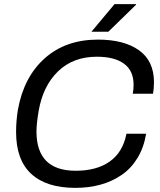

<svg xmlns="http://www.w3.org/2000/svg" viewBox="-20 -888 768 920"><path d="M418 -735.8 528.8 -868.2H631.8V-865.2L499 -735.8ZM340.8 12.2Q202.6 12.2 129.9 -54.7Q57.1 -121.6 57.1 -254.9Q57.1 -310.1 65.9 -362.8Q94.2 -519.5 194.6 -608.9Q294.9 -698.2 449.2 -698.2Q574.7 -698.2 646.2 -647Q717.8 -595.7 717.8 -494.1Q717.8 -462.9 712.9 -439H616.2Q620.1 -459 620.1 -481.9Q620.1 -549.3 574.2 -582.8Q528.3 -616.2 443.8 -616.2Q330.6 -616.2 258.1 -546.1Q185.5 -476.1 165 -355Q154.8 -294.9 154.8 -257.8Q154.8 -69.8 342.8 -69.8Q443.4 -69.8 506.1 -114.3Q568.8 -158.7 585.9 -247.1H680.2Q669.4 -181.6 639.2 -131.6Q608.9 -81.5 563.7 -50.3Q518.6 -19 462.4 -3.4Q406.2 12.2 340.8 12.2Z"/></svg>

Font: Archivo
Style: Italic
Weight: 400
Italic angle: -10°
Designer: Hector Gatti
Foundry: Omnibus-Type
Version: Version 2.001